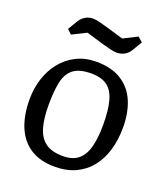

<svg xmlns="http://www.w3.org/2000/svg" viewBox="-129 -773 755 872"><g transform="rotate(20 248.5 -337.0)"><path d="M236 9Q166 9 119 -21Q72 -51 48.5 -107Q25 -163 25 -240Q25 -294 40.5 -341.5Q56 -389 85.5 -425.5Q115 -462 157.5 -483Q200 -504 253 -504Q325 -504 373 -474.5Q421 -445 444.5 -391Q468 -337 468 -263Q468 -205 453.5 -155.5Q439 -106 410 -69Q381 -32 337.5 -11.5Q294 9 236 9ZM255 -49Q303 -49 330 -72.5Q357 -96 368 -140Q379 -184 379 -245Q379 -315 367 -359.5Q355 -404 327 -425Q299 -446 248 -446Q192 -446 163 -423.5Q134 -401 124.5 -356.5Q115 -312 115 -245Q115 -183 127 -139Q139 -95 169.5 -72Q200 -49 255 -49ZM324 -574Q310 -574 291 -579Q272 -584 253 -589L169 -614L101 -580L80 -600L108 -647Q118 -663 134.5 -673Q151 -683 171 -683Q186 -683 204 -678Q222 -673 241 -668L326 -643L393 -677L416 -657L388 -610Q378 -593 361 -583.5Q344 -574 324 -574Z"/></g></svg>

Font: Faustina
Style: Regular
Weight: 400
Designer: Alfonso Garcia
Foundry: http://www.omnibus-type.com
Version: Version 1.200